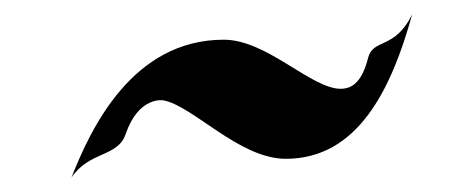

<svg xmlns="http://www.w3.org/2000/svg" viewBox="-20 -486 653 266"><path d="M551 -466C527 -417 497 -433 490 -406C482 -374 469 -363 452 -363C411 -363 350 -431 290 -431C164 -431 106 -309 79 -240C104 -277 143 -268 154 -300C172 -353 206 -347 206 -347C247 -340 311 -266 376 -266C475 -266 522 -361 551 -466Z"/></svg>

Font: Eagle Lake
Style: Regular
Weight: 400
Designer: Astigmatic (AOETI)
Foundry: Astigmatic (AOETI)
Version: Version 1.000